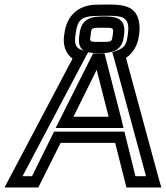

<svg xmlns="http://www.w3.org/2000/svg" viewBox="-45 -807 736 852"><path d="M661 -9 514 -550C545 -571 566 -606 571 -646L573 -659C578 -698 570 -735 551 -756C524 -787 470 -787 423 -787H422L376 -786H375C302 -782 251 -738 241 -659L239 -646C234 -603 248 -567 277 -547L-7 -9L-25 25H12H108H125L133 9L224 -173H466L512 9L516 25H533H634H671L661 -9ZM402 -621C355 -621 353 -621 356 -643L358 -657C361 -684 361 -684 410 -684C459 -684 459 -684 456 -657L454 -643C451 -621 447 -621 402 -621ZM396 -571C443 -571 496 -576 504 -643L506 -657C514 -727 469 -734 416 -734C363 -734 316 -727 308 -657L306 -643C302 -608 312 -590 330 -581L321 -584C293 -593 285 -608 289 -646L291 -659C298 -717 317 -733 371 -736L417 -737C464 -737 497 -737 512 -720C523 -708 527 -690 523 -659L521 -646C517 -610 506 -595 477 -584L453 -575L460 -552L603 -25H556L511 -207L507 -223H489H212H195L187 -207L97 -25H55L333 -551L346 -575C361 -572 379 -571 396 -571ZM437 -289H281L384 -497L437 -289ZM495 -273 423 -554 419 -570H402H385H368L360 -554L219 -273L202 -239H238H467H503L495 -273Z"/></svg>

Font: Gamestation Text Outline
Style: Italic
Weight: 400
Designer: Jonas Hecksher
Foundry: Jonas Hecksher, Playtypeª, e-types AS
Version: Version 1.003